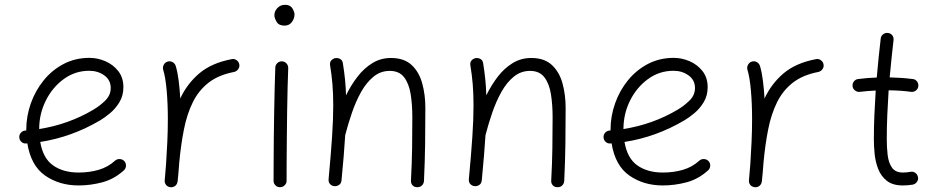

<svg xmlns="http://www.w3.org/2000/svg" viewBox="-20 -759 3934 806"><path d="M500 -43.9Q459 -6.8 409.4 6.3Q359.9 19.5 310.1 19.5Q229 19.5 169.4 -22Q109.9 -63.5 94.7 -157.2Q92.3 -156.7 89.8 -156.7Q78.6 -155.8 70.3 -163.1Q62 -170.4 61 -181.6Q60.1 -192.9 67.4 -201.4Q74.7 -210 85.9 -210.9Q88.4 -210.9 90.3 -211.4Q90.3 -212.9 90.3 -214.8Q90.3 -270.5 109.1 -324.2Q127.9 -377.9 163.1 -421.4Q198.2 -464.8 247.1 -490.5Q295.9 -516.1 355.5 -516.1Q389.6 -516.1 422.4 -502Q455.1 -487.8 476.6 -460.4Q498 -433.1 498 -393.1Q498 -357.4 481.4 -330.1Q464.8 -302.7 442.1 -283.9Q419.4 -265.1 401.4 -254.4Q281.7 -183.6 148.9 -163.1Q160.6 -94.2 203.1 -64.5Q245.6 -34.7 310.1 -34.7Q355 -34.7 394.3 -46.1Q433.6 -57.6 462.9 -84.5Q471.2 -91.8 482.7 -91.3Q494.1 -90.8 502 -82.5Q509.3 -74.2 508.8 -62.7Q508.3 -51.3 500 -43.9ZM354.5 -461.9Q295.4 -461.9 247.8 -427.2Q200.2 -392.6 172.4 -336.9Q144.5 -281.2 144.5 -217.3Q268.1 -236.8 371.6 -298.3Q400.4 -315.4 422.6 -337.6Q444.8 -359.9 444.8 -389.6Q444.8 -422.9 418 -442.4Q391.1 -461.9 354.5 -461.9Z M695.3 26.9Q691.9 26.4 689 25.4Q688.5 25.4 688 24.9Q688 24.9 687.5 24.9Q674.8 19.5 671.9 6.3Q671.9 5.9 671.4 4.9Q671.4 4.9 671.4 4.4Q670.9 1 671.4 -2.9Q671.4 -4.9 671.9 -7.3Q673.3 -23.4 674.6 -39.6Q675.8 -55.7 677.2 -71.8Q680.2 -115.2 682.4 -163.6Q684.6 -211.9 684.6 -259.8Q684.6 -322.8 679.7 -378.7Q674.8 -434.6 665 -466.3Q662.1 -477.1 667.5 -487.1Q672.9 -497.1 683.6 -500.5Q694.3 -503.9 704.3 -498.3Q714.4 -492.7 717.8 -481.9Q725.6 -455.6 730 -420.7Q734.4 -385.7 736.8 -345.7Q765.6 -407.7 816.9 -451.2Q868.2 -494.6 952.6 -510.7Q963.4 -513.2 972.9 -506.6Q982.4 -500 984.4 -489.3Q986.8 -478.5 980.2 -469Q973.6 -459.5 962.9 -457Q897 -444.3 855.2 -411.6Q813.5 -378.9 789.1 -329.1Q764.6 -279.3 752 -215.1Q739.3 -150.9 732.4 -75.7Q729.5 -33.7 725.6 2.9Q725.1 6.3 723.6 9.8Q723.6 9.8 723.6 9.8Q723.6 10.7 723.1 11.2Q717.8 23.4 704.6 26.4Q704.1 26.4 703.1 26.4Q703.1 26.4 703.1 26.9Q699.2 27.3 695.3 26.9Z M1131.8 -694.8Q1131.8 -711.9 1144.5 -725.3Q1157.2 -738.8 1176.8 -738.8Q1198.2 -738.8 1207.3 -724.1Q1216.3 -709.5 1216.3 -698.2Q1216.3 -681.6 1205.3 -666.5Q1194.3 -651.4 1174.3 -651.4Q1150.4 -651.4 1141.1 -667.5Q1131.8 -683.6 1131.8 -694.8ZM1164.1 -501.5Q1175.3 -501 1182.9 -492.4Q1190.4 -483.9 1189.9 -472.7Q1188.5 -438.5 1187.3 -390.1Q1186 -341.8 1185.3 -286.9Q1184.6 -231.9 1184.1 -177.7Q1183.6 -123.5 1183.3 -77.1Q1183.1 -30.8 1183.1 0Q1183.1 11.2 1174.8 19Q1166.5 26.9 1155.3 26.9Q1144 26.9 1136.2 19Q1128.4 11.2 1128.4 0Q1128.4 -30.8 1128.7 -77.4Q1128.9 -124 1129.4 -178.2Q1129.9 -232.4 1130.9 -287.6Q1131.8 -342.8 1133.1 -391.8Q1134.3 -440.9 1135.7 -475.6Q1136.2 -486.8 1144.5 -494.4Q1152.8 -502 1164.1 -501.5Z M1359.4 -6.8Q1369.1 -111.3 1374 -185.1Q1378.9 -258.8 1378.9 -315.9Q1378.9 -363.8 1375.7 -403.8Q1372.6 -443.8 1365.7 -484.4Q1363.8 -497.1 1370.1 -504.6Q1376.5 -512.2 1385.7 -514.6Q1396.5 -517.1 1407 -512Q1417.5 -506.8 1419.4 -493.2Q1424.8 -460 1428.2 -427.2Q1431.6 -394.5 1432.6 -358.9Q1453.6 -401.9 1481 -437.3Q1508.3 -472.7 1543.2 -494.1Q1578.1 -515.6 1621.6 -515.6Q1676.3 -515.6 1707.8 -486.3Q1739.3 -457 1752.4 -409.2Q1765.6 -361.3 1765.6 -306.2Q1765.6 -231 1764.6 -156Q1763.7 -81.1 1759.8 0.5Q1759.3 10.7 1752 18.8Q1744.6 26.9 1731.9 26.9Q1718.8 26.9 1711.7 18.8Q1704.6 10.7 1705.1 0Q1709 -73.7 1710 -137.7Q1710.9 -201.7 1710.9 -266.6Q1710.9 -319.8 1703.9 -364Q1696.8 -408.2 1676.3 -434.8Q1655.8 -461.4 1616.2 -461.4Q1577.6 -461.4 1547.9 -437Q1518.1 -412.6 1495.8 -372.8Q1473.6 -333 1457.5 -285.9Q1441.4 -238.8 1429.7 -193.8L1429.2 -192.4Q1426.8 -151.9 1422.9 -104.7Q1418.9 -57.6 1413.6 -1.5Q1412.1 11.7 1402.8 17.6Q1393.6 23.4 1383.3 22.5Q1373.5 21.5 1366 14.2Q1358.4 6.8 1359.4 -6.8Z M1948.2 -6.8Q1958 -111.3 1962.9 -185.1Q1967.8 -258.8 1967.8 -315.9Q1967.8 -363.8 1964.6 -403.8Q1961.4 -443.8 1954.6 -484.4Q1952.6 -497.1 1959 -504.6Q1965.3 -512.2 1974.6 -514.6Q1985.4 -517.1 1995.8 -512Q2006.3 -506.8 2008.3 -493.2Q2013.7 -460 2017.1 -427.2Q2020.5 -394.5 2021.5 -358.9Q2042.5 -401.9 2069.8 -437.3Q2097.2 -472.7 2132.1 -494.1Q2167 -515.6 2210.4 -515.6Q2265.1 -515.6 2296.6 -486.3Q2328.1 -457 2341.3 -409.2Q2354.5 -361.3 2354.5 -306.2Q2354.5 -231 2353.5 -156Q2352.5 -81.1 2348.6 0.5Q2348.1 10.7 2340.8 18.8Q2333.5 26.9 2320.8 26.9Q2307.6 26.9 2300.5 18.8Q2293.5 10.7 2293.9 0Q2297.9 -73.7 2298.8 -137.7Q2299.8 -201.7 2299.8 -266.6Q2299.8 -319.8 2292.7 -364Q2285.6 -408.2 2265.1 -434.8Q2244.6 -461.4 2205.1 -461.4Q2166.5 -461.4 2136.7 -437Q2106.9 -412.6 2084.7 -372.8Q2062.5 -333 2046.4 -285.9Q2030.3 -238.8 2018.6 -193.8L2018.1 -192.4Q2015.6 -151.9 2011.7 -104.7Q2007.8 -57.6 2002.4 -1.5Q2001 11.7 1991.7 17.6Q1982.4 23.4 1972.2 22.5Q1962.4 21.5 1954.8 14.2Q1947.3 6.8 1948.2 -6.8Z M2952.6 -43.9Q2911.6 -6.8 2862.1 6.3Q2812.5 19.5 2762.7 19.5Q2681.6 19.5 2622.1 -22Q2562.5 -63.5 2547.4 -157.2Q2544.9 -156.7 2542.5 -156.7Q2531.2 -155.8 2522.9 -163.1Q2514.6 -170.4 2513.7 -181.6Q2512.7 -192.9 2520 -201.4Q2527.3 -210 2538.6 -210.9Q2541 -210.9 2543 -211.4Q2543 -212.9 2543 -214.8Q2543 -270.5 2561.8 -324.2Q2580.6 -377.9 2615.7 -421.4Q2650.9 -464.8 2699.7 -490.5Q2748.5 -516.1 2808.1 -516.1Q2842.3 -516.1 2875 -502Q2907.7 -487.8 2929.2 -460.4Q2950.7 -433.1 2950.7 -393.1Q2950.7 -357.4 2934.1 -330.1Q2917.5 -302.7 2894.8 -283.9Q2872.1 -265.1 2854 -254.4Q2734.4 -183.6 2601.6 -163.1Q2613.3 -94.2 2655.8 -64.5Q2698.2 -34.7 2762.7 -34.7Q2807.6 -34.7 2846.9 -46.1Q2886.2 -57.6 2915.5 -84.5Q2923.8 -91.8 2935.3 -91.3Q2946.8 -90.8 2954.6 -82.5Q2961.9 -74.2 2961.4 -62.7Q2960.9 -51.3 2952.6 -43.9ZM2807.1 -461.9Q2748 -461.9 2700.4 -427.2Q2652.8 -392.6 2625 -336.9Q2597.2 -281.2 2597.2 -217.3Q2720.7 -236.8 2824.2 -298.3Q2853 -315.4 2875.2 -337.6Q2897.5 -359.9 2897.5 -389.6Q2897.5 -422.9 2870.6 -442.4Q2843.8 -461.9 2807.1 -461.9Z M3147.9 26.9Q3144.5 26.4 3141.6 25.4Q3141.1 25.4 3140.6 24.9Q3140.6 24.9 3140.1 24.9Q3127.4 19.5 3124.5 6.3Q3124.5 5.9 3124 4.9Q3124 4.9 3124 4.4Q3123.5 1 3124 -2.9Q3124 -4.9 3124.5 -7.3Q3126 -23.4 3127.2 -39.6Q3128.4 -55.7 3129.9 -71.8Q3132.8 -115.2 3135 -163.6Q3137.2 -211.9 3137.2 -259.8Q3137.2 -322.8 3132.3 -378.7Q3127.4 -434.6 3117.7 -466.3Q3114.7 -477.1 3120.1 -487.1Q3125.5 -497.1 3136.2 -500.5Q3147 -503.9 3157 -498.3Q3167 -492.7 3170.4 -481.9Q3178.2 -455.6 3182.6 -420.7Q3187 -385.7 3189.5 -345.7Q3218.3 -407.7 3269.5 -451.2Q3320.8 -494.6 3405.3 -510.7Q3416 -513.2 3425.5 -506.6Q3435.1 -500 3437 -489.3Q3439.5 -478.5 3432.9 -469Q3426.3 -459.5 3415.5 -457Q3349.6 -444.3 3307.9 -411.6Q3266.1 -378.9 3241.7 -329.1Q3217.3 -279.3 3204.6 -215.1Q3191.9 -150.9 3185.1 -75.7Q3182.1 -33.7 3178.2 2.9Q3177.7 6.3 3176.3 9.8Q3176.3 9.8 3176.3 9.8Q3176.3 10.7 3175.8 11.2Q3170.4 23.4 3157.2 26.4Q3156.7 26.4 3155.8 26.4Q3155.8 26.4 3155.8 26.9Q3151.9 27.3 3147.9 26.9Z M3835 -397Q3834 -386.2 3825 -379.2Q3815.9 -372.1 3804.7 -373.5Q3761.7 -379.4 3710.4 -379.9Q3707 -328.6 3704.8 -277.1Q3702.6 -225.6 3702.6 -173.3Q3702.6 -140.1 3706.3 -108.2Q3710 -76.2 3724.4 -55.4Q3738.8 -34.7 3770.5 -34.7Q3785.2 -34.7 3801.8 -37.6Q3813 -40 3822.3 -33.4Q3831.5 -26.9 3833.5 -15.6Q3835.9 -4.9 3829.3 4.4Q3822.8 13.7 3811.5 16.1Q3791 19.5 3770.5 19.5Q3727.5 19.5 3702.9 0Q3678.2 -19.5 3666.5 -49.8Q3654.8 -80.1 3651.6 -113Q3648.4 -146 3648.4 -173.3Q3648.4 -225.6 3650.6 -276.9Q3652.8 -328.1 3656.2 -378.9Q3621.6 -377.4 3589.4 -373.5Q3578.6 -372.1 3569.3 -379.2Q3560.1 -386.2 3559.1 -397Q3557.6 -408.2 3564.7 -417.2Q3571.8 -426.3 3582.5 -427.2Q3619.6 -432.1 3660.6 -433.6Q3664.1 -474.6 3668.2 -515.4Q3672.4 -556.2 3677.2 -597.2Q3678.2 -608.4 3687.5 -615.2Q3696.8 -622.1 3707.5 -620.6Q3718.8 -619.6 3725.6 -610.8Q3732.4 -602.1 3731 -590.8Q3726.6 -551.3 3722.4 -512.2Q3718.3 -473.1 3714.8 -434.1Q3739.7 -433.6 3763.9 -431.9Q3788.1 -430.2 3811.5 -427.2Q3822.8 -426.3 3829.6 -417.2Q3836.4 -408.2 3835 -397Z"/></svg>

Font: Mikhak-FD Light
Style: Regular
Weight: 300
Designer: Amin Abedi
Version: Version 3.2